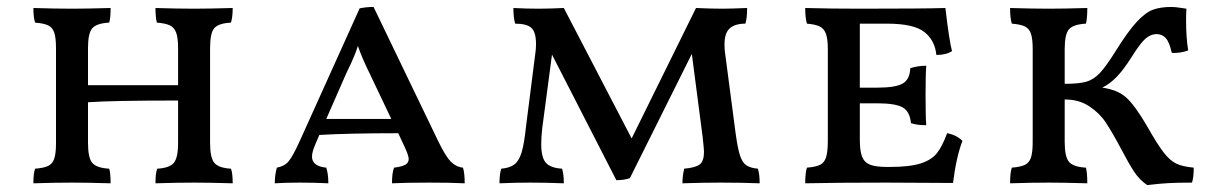

<svg xmlns="http://www.w3.org/2000/svg" viewBox="-20 -525 3494 552"><path d="M644 -40Q649 -28 649 2Q581 0 539 0Q489 0 427 2Q427 -28 432 -40Q467 -42 479.5 -56.5Q492 -71 492 -114V-236Q300 -236 233 -231V-114Q233 -71 245.5 -56.5Q258 -42 294 -40Q298 -27 298 2Q230 0 188 0Q138 0 76 2Q76 -28 81 -40Q106 -42 118.5 -48Q131 -54 136 -69Q141 -84 141 -114V-387Q141 -416 136 -431Q131 -446 118.5 -452Q106 -458 81 -460Q76 -474 76 -502Q140 -500 188 -500Q228 -500 298 -502Q298 -473 294 -460Q258 -458 245.5 -444Q233 -430 233 -387V-280H492V-387Q492 -416 486.5 -431Q481 -446 468.5 -452Q456 -458 431 -460Q427 -475 427 -502Q491 -500 538 -500Q579 -500 649 -502Q649 -476 644 -460Q608 -458 596 -444Q584 -430 584 -387V-114Q584 -71 596.5 -56.5Q609 -42 644 -40Z M1316 2Q1276 0 1213 0Q1147 0 1107 2Q1107 -29 1113 -43Q1136 -46 1145.5 -51.5Q1155 -57 1155 -68Q1155 -77 1145 -99L1125 -142Q981 -142 898 -137L887 -111Q877 -88 877 -75Q877 -47 918 -43Q924 -25 924 2Q886 0 841 0Q802 0 770 2Q770 -22 776 -43Q798 -47 810 -61.5Q822 -76 842 -120L1014 -501Q1033 -505 1054 -505L1238 -123Q1260 -77 1275.5 -61Q1291 -45 1311 -43Q1316 -28 1316 2ZM1105 -183 1045 -309Q1019 -362 1009 -393Q1001 -368 989.5 -343.5Q978 -319 975 -313L918 -183Z M2164 2Q2110 0 2052 0Q2000 0 1942 2Q1942 -18 1947 -40Q1980 -43 1992 -52.5Q2004 -62 2004 -89Q2004 -96 2000 -132L1969 -370L1791 -13Q1775 -7 1752 -7L1567 -368L1539 -157Q1536 -130 1536 -111Q1536 -72 1549.5 -57Q1563 -42 1596 -40Q1601 -24 1601 2Q1547 0 1506 0Q1462 0 1416 2Q1416 -24 1421 -40Q1445 -42 1458.5 -52Q1472 -62 1479.5 -86.5Q1487 -111 1492 -159L1520 -379Q1521 -386 1521 -399Q1521 -433 1507.5 -445Q1494 -457 1461 -457Q1456 -475 1456 -502Q1494 -500 1529 -500Q1557 -500 1601 -502L1796 -127L1981 -502Q2025 -500 2056 -500Q2080 -500 2128 -502Q2128 -473 2123 -457Q2093 -457 2078 -443.5Q2063 -430 2063 -398Q2063 -385 2064 -377L2095 -141Q2101 -98 2107.5 -78Q2114 -58 2125.5 -50Q2137 -42 2159 -40Q2164 -24 2164 2Z M2747 -120Q2729 -73 2720 1L2527 0Q2383 0 2295 2Q2295 -29 2300 -43Q2325 -45 2337.5 -51Q2350 -57 2355 -73Q2360 -89 2360 -121V-384Q2360 -413 2354.5 -428Q2349 -443 2336.5 -449Q2324 -455 2300 -457Q2295 -472 2295 -502Q2367 -500 2452 -500Q2636 -500 2698 -502Q2709 -408 2717 -378Q2700 -367 2672 -367Q2668 -409 2637.5 -433Q2607 -457 2530 -457H2452V-273H2502Q2555 -273 2575.5 -285Q2596 -297 2597 -329Q2619 -336 2643 -336Q2641 -311 2641 -252Q2641 -188 2643 -165Q2616 -165 2599 -171Q2596 -204 2575.5 -216Q2555 -228 2502 -228H2452V-123Q2452 -91 2458.5 -74.5Q2465 -58 2481.5 -51.5Q2498 -45 2531 -45H2537Q2595 -45 2626.5 -55Q2658 -65 2673.5 -84.5Q2689 -104 2703 -142Q2730 -137 2747 -120Z M3412 -43Q3412 -15 3407 0Q3364 0 3338.5 1.5Q3313 3 3278 7Q3256 -8 3240.5 -31.5Q3225 -55 3202 -99Q3177 -146 3159 -173Q3141 -200 3111.5 -219.5Q3082 -239 3041 -239V-117Q3041 -74 3053.5 -59.5Q3066 -45 3102 -43Q3106 -28 3106 2Q3038 0 2996 0Q2946 0 2884 2Q2884 -29 2889 -43Q2914 -45 2926.5 -51Q2939 -57 2944 -72Q2949 -87 2949 -117V-384Q2949 -413 2944 -428Q2939 -443 2926.5 -449Q2914 -455 2889 -457Q2884 -472 2884 -502Q2948 -500 2996 -500Q3036 -500 3106 -502Q3106 -471 3102 -457Q3066 -455 3053.5 -441Q3041 -427 3041 -384V-284Q3082 -284 3103 -290Q3124 -296 3142 -315Q3160 -334 3188 -379Q3223 -435 3248 -462Q3273 -489 3294.5 -497Q3316 -505 3348 -505Q3355 -505 3367 -503.5Q3379 -502 3391 -500Q3390 -489 3390 -465Q3390 -418 3396 -380Q3386 -376 3372 -374Q3358 -372 3349 -373Q3342 -404 3331.5 -415.5Q3321 -427 3305 -427Q3289 -427 3274 -414.5Q3259 -402 3234 -362Q3210 -324 3190.5 -304Q3171 -284 3149 -273Q3193 -267 3218 -244.5Q3243 -222 3278 -162Q3308 -109 3326 -86Q3344 -63 3362 -54.5Q3380 -46 3412 -43Z"/></svg>

Font: Vollkorn SC
Style: Regular
Weight: 400
Designer: Friedrich Althausen
Foundry: Friedrich Althausen
Version: Version 4.015